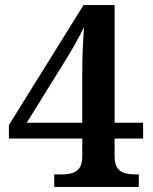

<svg xmlns="http://www.w3.org/2000/svg" viewBox="-20 -734 599 754"><path d="M193 0V-49H221Q244 -49 262.5 -54Q281 -59 292 -74.5Q303 -90 303 -121V-190H15V-243L308 -714H430V-252H542V-190H430V-121Q430 -90 441 -74.5Q452 -59 471 -54Q490 -49 512 -49H525V0ZM85 -252H303V-431Q303 -460 303.5 -494Q304 -528 306 -562.5Q308 -597 310 -628Q305 -617 294.5 -597Q284 -577 271 -554Q258 -531 246 -511.5Q234 -492 227 -481Z"/></svg>

Font: Noto Serif Kannada SemiBold
Style: Regular
Weight: 600
Version: Version 2.003